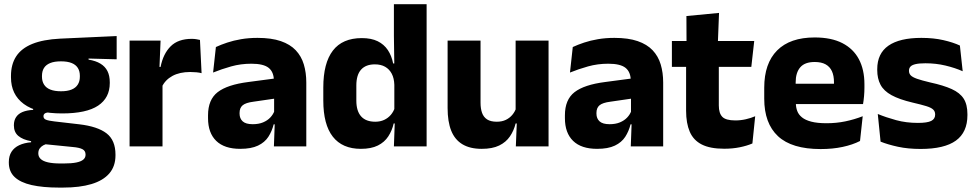

<svg xmlns="http://www.w3.org/2000/svg" viewBox="-20 -680 4537 892"><path d="M268.5 -153Q150 -153 90.5 -197Q31 -241 31 -320.5V-327Q31 -381 55.2 -418.2Q79.5 -455.5 130 -476Q180.5 -496.5 259.5 -500.5L522 -512.5V-404.5L391.5 -408V-403Q425 -397.5 446.8 -384.2Q468.5 -371 479.2 -349.8Q490 -328.5 490 -297.5V-294Q490 -225.5 435.8 -189.2Q381.5 -153 268.5 -153ZM261 79.5H276Q312 79.5 334.2 75Q356.5 70.5 367 61.5Q377.5 52.5 377.5 39V38Q377.5 20.5 362.8 13Q348 5.5 318.5 3L173.5 -11.5L207 -13.5Q192 -11 181.2 -5Q170.5 1 164.2 10Q158 19 158 32V33Q158 48 169 58.5Q180 69 202.8 74.2Q225.5 79.5 261 79.5ZM253.5 191.5Q179.5 191.5 127.2 179.8Q75 168 48 142.5Q21 117 21 75V73Q21 44.5 33.5 25Q46 5.5 69.5 -5.5Q93 -16.5 124.5 -19V-24Q86 -31 65.2 -48.5Q44.5 -66 44.5 -97.5V-98Q44.5 -120.5 54.8 -136Q65 -151.5 85 -159.8Q105 -168 134 -169.5V-186L247 -157.5L214 -158Q196.5 -158 189.2 -153.5Q182 -149 182 -140V-139.5Q182 -128.5 193.8 -123.8Q205.5 -119 232 -116L348.5 -102.5Q433.5 -92.5 475 -60.5Q516.5 -28.5 516.5 38.5V41.5Q516.5 92.5 487.8 125.8Q459 159 404.8 175.2Q350.5 191.5 272.5 191.5ZM263.5 -256Q293 -256 312.2 -263.8Q331.5 -271.5 341.2 -286.8Q351 -302 351 -323.5V-328Q351 -349.5 341.5 -364.5Q332 -379.5 312.8 -387.2Q293.5 -395 263.5 -395H263Q232.5 -395 213 -387Q193.5 -379 184.2 -364Q175 -349 175 -327.5V-323.5Q175 -302 184.8 -286.8Q194.5 -271.5 214 -263.8Q233.5 -256 263.5 -256Z M732 -276 690 -369H726Q738 -430 772.8 -464.8Q807.5 -499.5 871 -499.5Q882 -499.5 891.2 -498Q900.5 -496.5 909 -494.5L916.5 -340Q906 -343 892 -344.2Q878 -345.5 863.5 -345.5Q814.5 -345.5 781 -327.2Q747.5 -309 732 -276ZM582 0V-491.5H726L719.5 -334.5L735 -332.5V0Z M1252.5 0 1257 -123 1253.5 -130.5V-284L1252.5 -304Q1252.5 -345 1228.5 -364.5Q1204.5 -384 1148 -384Q1098.5 -384 1054 -371.5Q1009.5 -359 970 -343L983 -461.5Q1006.5 -472.5 1035.8 -482.2Q1065 -492 1100.5 -498Q1136 -504 1176.5 -504Q1241 -504 1284.5 -489Q1328 -474 1354 -446.5Q1380 -419 1391.5 -380.8Q1403 -342.5 1403 -296.5V0ZM1096 11.5Q1022.5 11.5 984.5 -25.5Q946.5 -62.5 946.5 -131V-144.5Q946.5 -217 991.2 -251.8Q1036 -286.5 1133.5 -299L1265.5 -316.5L1274.5 -224.5L1157.5 -207.5Q1122 -203 1107.5 -191Q1093 -179 1093 -155.5V-152Q1093 -129.5 1107.5 -116.2Q1122 -103 1154 -103Q1182 -103 1202.2 -111.5Q1222.5 -120 1235.5 -133.8Q1248.5 -147.5 1255 -164.5L1276.5 -102.5H1251.5Q1243.5 -70.5 1226.8 -44.5Q1210 -18.5 1178.5 -3.5Q1147 11.5 1096 11.5Z M1656.5 11.5Q1570.5 11.5 1526.2 -45Q1482 -101.5 1482 -213V-273.5Q1482 -387 1526.5 -445Q1571 -503 1661 -503Q1705 -503 1734.5 -488.5Q1764 -474 1781.8 -447.5Q1799.5 -421 1806.5 -385H1848L1812 -286Q1811 -316.5 1800 -337.5Q1789 -358.5 1769.2 -369.8Q1749.5 -381 1721.5 -381Q1679.5 -381 1657.5 -356.5Q1635.5 -332 1635.5 -283V-212.5Q1635.5 -164 1657.8 -139.2Q1680 -114.5 1723.5 -114.5Q1746.5 -114.5 1764.8 -123Q1783 -131.5 1795.8 -146.5Q1808.5 -161.5 1814.5 -180.5L1852 -106.5H1809Q1801.5 -73.5 1784 -46.5Q1766.5 -19.5 1735.5 -4Q1704.5 11.5 1656.5 11.5ZM1810 0 1814.5 -124.5 1812 -150.5V-349.5V-371L1810 -513.5V-660.5H1962V0Z M2212.5 -491.5V-202.5Q2212.5 -175.5 2219.5 -155.8Q2226.5 -136 2243 -125.2Q2259.5 -114.5 2288 -114.5Q2312 -114.5 2329.8 -123Q2347.5 -131.5 2359.8 -146Q2372 -160.5 2378 -178L2401.5 -106.5H2375.5Q2367.5 -73.5 2349.2 -46.5Q2331 -19.5 2299.2 -4Q2267.5 11.5 2218 11.5Q2163.5 11.5 2128.2 -9.8Q2093 -31 2076.2 -73Q2059.5 -115 2059.5 -178V-491.5ZM2528.5 -491.5V0H2376.5L2381.5 -123L2375.5 -137V-491.5Z M2910.5 0 2915 -123 2911.5 -130.5V-284L2910.5 -304Q2910.5 -345 2886.5 -364.5Q2862.5 -384 2806 -384Q2756.5 -384 2712 -371.5Q2667.5 -359 2628 -343L2641 -461.5Q2664.5 -472.5 2693.8 -482.2Q2723 -492 2758.5 -498Q2794 -504 2834.5 -504Q2899 -504 2942.5 -489Q2986 -474 3012 -446.5Q3038 -419 3049.5 -380.8Q3061 -342.5 3061 -296.5V0ZM2754 11.5Q2680.5 11.5 2642.5 -25.5Q2604.5 -62.5 2604.5 -131V-144.5Q2604.5 -217 2649.2 -251.8Q2694 -286.5 2791.5 -299L2923.5 -316.5L2932.5 -224.5L2815.5 -207.5Q2780 -203 2765.5 -191Q2751 -179 2751 -155.5V-152Q2751 -129.5 2765.5 -116.2Q2780 -103 2812 -103Q2840 -103 2860.2 -111.5Q2880.5 -120 2893.5 -133.8Q2906.5 -147.5 2913 -164.5L2934.5 -102.5H2909.5Q2901.5 -70.5 2884.8 -44.5Q2868 -18.5 2836.5 -3.5Q2805 11.5 2754 11.5Z M3344.5 11Q3279 11 3240.2 -8.8Q3201.5 -28.5 3184.5 -68Q3167.5 -107.5 3167.5 -165.5V-440H3319.5V-190Q3319.5 -154 3335.8 -137.2Q3352 -120.5 3396.5 -120.5Q3421 -120.5 3445 -126Q3469 -131.5 3488.5 -140L3475.5 -13.5Q3450 -2.5 3416.8 4.2Q3383.5 11 3344.5 11ZM3101.5 -369.5V-489.5H3484L3470.5 -369.5ZM3169.5 -478.5 3169 -605.5 3320.5 -620 3315 -478.5Z M3792.5 12.5Q3658.5 12.5 3594.5 -47.2Q3530.5 -107 3530.5 -221.5V-272.5Q3530.5 -385.5 3590.5 -445.8Q3650.5 -506 3765 -506Q3842 -506 3893.2 -479.8Q3944.5 -453.5 3970.2 -405Q3996 -356.5 3996 -288.5V-272Q3996 -253 3994.2 -233.2Q3992.5 -213.5 3989.5 -196.5H3851.5Q3853.5 -225.5 3854 -251.2Q3854.5 -277 3854.5 -298Q3854.5 -328.5 3845 -349.2Q3835.5 -370 3815.8 -381Q3796 -392 3765 -392Q3719 -392 3697.8 -367.2Q3676.5 -342.5 3676.5 -297V-252L3677.5 -235.5V-200.5Q3677.5 -181.5 3683.8 -164.5Q3690 -147.5 3705.8 -134.8Q3721.5 -122 3749.2 -114.8Q3777 -107.5 3820 -107.5Q3865.5 -107.5 3907.5 -116.2Q3949.5 -125 3988 -140L3975.5 -25Q3941.5 -7.5 3895 2.5Q3848.5 12.5 3792.5 12.5ZM3611.5 -196.5V-291H3958.5V-196.5Z M4257 12Q4198.5 12 4151.5 1.8Q4104.5 -8.5 4071 -22L4058 -150.5Q4096.5 -134.5 4143.2 -121.8Q4190 -109 4244.5 -109Q4288 -109 4306.2 -118.2Q4324.5 -127.5 4324.5 -147V-149Q4324.5 -162.5 4315.2 -171.2Q4306 -180 4283.2 -187Q4260.5 -194 4219.5 -203.5Q4158 -218 4122 -237.8Q4086 -257.5 4070.8 -286.2Q4055.5 -315 4055.5 -354.5V-358.5Q4055.5 -431.5 4107.5 -467.8Q4159.5 -504 4260.5 -504Q4317.5 -504 4363 -493.5Q4408.5 -483 4439.5 -468.5L4452.5 -349Q4416.5 -365 4372.2 -375.5Q4328 -386 4279.5 -386Q4250 -386 4233.2 -382Q4216.5 -378 4209.8 -370.5Q4203 -363 4203 -352V-350.5Q4203 -338.5 4211 -330Q4219 -321.5 4240.2 -314Q4261.5 -306.5 4301.5 -297Q4363.5 -283.5 4401.5 -266.2Q4439.5 -249 4457 -221.8Q4474.5 -194.5 4474.5 -149.5V-145Q4474.5 -65.5 4421 -26.8Q4367.5 12 4257 12Z"/></svg>

Font: Anek Odia Medium
Style: Bold
Weight: 700
Version: Version 1.003